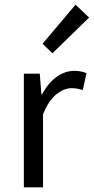

<svg xmlns="http://www.w3.org/2000/svg" viewBox="-20 -801 401 821"><path d="M82 0V-486H150L157 -398H160Q185 -445 221 -471.5Q257 -498 298 -498Q327 -498 350 -488L334 -416Q308 -424 287 -424Q253 -424 220 -397Q187 -370 164 -312V0ZM204 -573 162 -614 303 -781 361 -726Z"/></svg>

Font: Toshiba Sans
Style: Regular
Weight: 400
Designer: Paul D. Hunt
Foundry: Toshiba Corporation
Version: Version 2.020;PS 2.0;hotconv 1.0.86;makeotf.lib2.5.63406